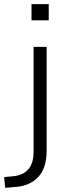

<svg xmlns="http://www.w3.org/2000/svg" viewBox="-74 -713 330 926"><path d="M78 -615V-693H161V-615ZM-49 193 -54 141 -10 137Q38 132 63 103Q88 74 88 18V-487H151V14Q151 55 141 86.5Q131 118 111.5 139.5Q92 161 63 174Q34 187 -4 189Z"/></svg>

Font: Nunito Sans 11pt Light
Style: Regular
Weight: 300
Version: Version 3.101;gftools[0.9.27]